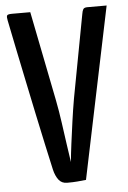

<svg xmlns="http://www.w3.org/2000/svg" viewBox="-52 -739 523 784"><g transform="rotate(-5 210.0 -346.5)"><path d="M191 7Q169 7 156.5 -9.5Q144 -26 138 -52Q129 -93 115.5 -154Q102 -215 87.5 -285Q73 -355 58.5 -424Q44 -493 32.5 -549.5Q21 -606 14 -640.5Q7 -675 7 -675Q4 -689 6.5 -694.5Q9 -700 27 -700H102L175 -333Q184 -287 190.5 -240Q197 -193 203 -151Q209 -109 214 -76Q217 -109 222.5 -151Q228 -193 234.5 -240Q241 -287 249 -333L313 -674Q315 -687 319 -693.5Q323 -700 336 -700H415L269 2Q250 4 233.5 5.5Q217 7 191 7Z"/></g></svg>

Font: Yanone Kaffeesatz ExtraLight Medium
Style: Regular
Weight: 500
Version: Version 2.003